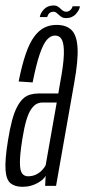

<svg xmlns="http://www.w3.org/2000/svg" viewBox="-29 -698 320 721"><path d="M55.5 3.5Q72.5 3.5 86.8 -0.5Q101 -4.5 112.2 -10.8Q123.5 -17 131.2 -24Q139 -31 142.5 -38L140.5 0H181.5L249.5 -385.5Q265 -471 262.2 -518.2Q259.5 -565.5 239.8 -585Q220 -604.5 183.5 -604.5Q158 -604.5 137.5 -594.2Q117 -584 99.5 -560.5Q82 -537 67.8 -495.8Q53.5 -454.5 41 -392L93.5 -388.5Q107 -456 120 -494.2Q133 -532.5 147 -548.5Q161 -564.5 177.5 -564.5Q195.5 -564.5 203.8 -548Q212 -531.5 210.8 -492.5Q209.5 -453.5 196.5 -385.5L190 -347H116Q99.5 -347 84.5 -342.8Q69.5 -338.5 57.2 -327Q45 -315.5 34.8 -295.8Q24.5 -276 16.2 -245.2Q8 -214.5 1 -171Q-11 -97 -8.2 -59.8Q-5.5 -22.5 11 -9.5Q27.5 3.5 55.5 3.5ZM76 -36Q62.5 -36 54.2 -46.5Q46 -57 45.8 -86.5Q45.5 -116 54.5 -173.5Q61.5 -217.5 69.5 -245Q77.5 -272.5 87.5 -287.2Q97.5 -302 108 -307.5Q118.5 -313 130.5 -313H184L142.5 -77.5Q138 -68.5 128.8 -58.8Q119.5 -49 106.2 -42.5Q93 -36 76 -36ZM219 -630Q231 -630 240.5 -634.2Q250 -638.5 256.2 -645.8Q262.5 -653 266.5 -660.2Q270.5 -667.5 271 -674.5H243.5Q243 -670.5 239.8 -665.5Q236.5 -660.5 231.2 -657.2Q226 -654 220 -654Q213 -654 207.8 -657.5Q202.5 -661 197.8 -665.8Q193 -670.5 187.2 -674Q181.5 -677.5 172 -677.5Q160.5 -677.5 151.2 -673.5Q142 -669.5 135.8 -662.8Q129.5 -656 125.5 -648.8Q121.5 -641.5 120.5 -634H148Q149.5 -638.5 152.2 -643.5Q155 -648.5 160.2 -651.2Q165.5 -654 172 -654Q178 -654 182.5 -650.5Q187 -647 192 -642.2Q197 -637.5 203 -633.8Q209 -630 219 -630Z"/></svg>

Font: Anybody ExtraCondensed Light
Style: Italic
Weight: 300
Width: 2
Italic angle: -10°
Version: Version 1.113;gftools[0.9.25]